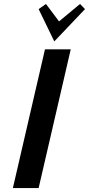

<svg xmlns="http://www.w3.org/2000/svg" viewBox="-20 -949 449 969"><path d="M254 -740 409 -903 384 -929 278 -841 212 -929 175 -903ZM337 -700H207L45 0H175Z"/></svg>

Font: Pfennig
Style: BoldItalic
Weight: 700
Italic angle: -13°
Version: Version 20100423